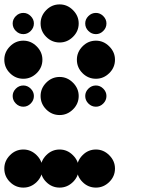

<svg xmlns="http://www.w3.org/2000/svg" viewBox="-24 -691 711 882"><path d="M416.7 -4.2Q451.7 -4.2 477.9 22.1Q504.2 48.3 504.2 83.3Q504.2 119.2 477.9 145Q451.7 170.8 416.7 170.8Q380.8 170.8 355 145Q329.2 119.2 329.2 83.3Q329.2 48.3 355 22.1Q380.8 -4.2 416.7 -4.2ZM250 -4.2Q285 -4.2 311.2 22.1Q337.5 48.3 337.5 83.3Q337.5 119.2 311.2 145Q285 170.8 250 170.8Q214.2 170.8 188.3 145Q162.5 119.2 162.5 83.3Q162.5 48.3 188.3 22.1Q214.2 -4.2 250 -4.2ZM83.3 -4.2Q118.3 -4.2 144.6 22.1Q170.8 48.3 170.8 83.3Q170.8 119.2 144.6 145Q118.3 170.8 83.3 170.8Q47.5 170.8 21.7 145Q-4.2 119.2 -4.2 83.3Q-4.2 48.3 21.7 22.1Q47.5 -4.2 83.3 -4.2ZM416.7 -298.3Q435.8 -298.3 450.4 -283.8Q465 -269.2 465 -250Q465 -230 450.4 -215.4Q435.8 -200.8 416.7 -200.8Q396.7 -200.8 382.1 -215.4Q367.5 -230 367.5 -250Q367.5 -269.2 382.1 -283.8Q396.7 -298.3 416.7 -298.3ZM250 -337.5Q285 -337.5 311.2 -311.2Q337.5 -285 337.5 -250Q337.5 -214.2 311.2 -188.3Q285 -162.5 250 -162.5Q214.2 -162.5 188.3 -188.3Q162.5 -214.2 162.5 -250Q162.5 -285 188.3 -311.2Q214.2 -337.5 250 -337.5ZM83.3 -298.3Q102.5 -298.3 117.1 -283.8Q131.7 -269.2 131.7 -250Q131.7 -230 117.1 -215.4Q102.5 -200.8 83.3 -200.8Q63.3 -200.8 48.8 -215.4Q34.2 -230 34.2 -250Q34.2 -269.2 48.8 -283.8Q63.3 -298.3 83.3 -298.3ZM416.7 -504.2Q451.7 -504.2 477.9 -477.9Q504.2 -451.7 504.2 -416.7Q504.2 -380.8 477.9 -355Q451.7 -329.2 416.7 -329.2Q380.8 -329.2 355 -355Q329.2 -380.8 329.2 -416.7Q329.2 -451.7 355 -477.9Q380.8 -504.2 416.7 -504.2ZM83.3 -504.2Q118.3 -504.2 144.6 -477.9Q170.8 -451.7 170.8 -416.7Q170.8 -380.8 144.6 -355Q118.3 -329.2 83.3 -329.2Q47.5 -329.2 21.7 -355Q-4.2 -380.8 -4.2 -416.7Q-4.2 -451.7 21.7 -477.9Q47.5 -504.2 83.3 -504.2ZM416.7 -631.7Q435.8 -631.7 450.4 -617.1Q465 -602.5 465 -583.3Q465 -563.3 450.4 -548.8Q435.8 -534.2 416.7 -534.2Q396.7 -534.2 382.1 -548.8Q367.5 -563.3 367.5 -583.3Q367.5 -602.5 382.1 -617.1Q396.7 -631.7 416.7 -631.7ZM250 -670.8Q285 -670.8 311.2 -644.6Q337.5 -618.3 337.5 -583.3Q337.5 -547.5 311.2 -521.7Q285 -495.8 250 -495.8Q214.2 -495.8 188.3 -521.7Q162.5 -547.5 162.5 -583.3Q162.5 -618.3 188.3 -644.6Q214.2 -670.8 250 -670.8ZM83.3 -631.7Q102.5 -631.7 117.1 -617.1Q131.7 -602.5 131.7 -583.3Q131.7 -563.3 117.1 -548.8Q102.5 -534.2 83.3 -534.2Q63.3 -534.2 48.8 -548.8Q34.2 -563.3 34.2 -583.3Q34.2 -602.5 48.8 -617.1Q63.3 -631.7 83.3 -631.7Z"/></svg>

Font: 0xA000-Dots-Mono
Style: Dots-Mono
Weight: 400
Version: Version 0.1